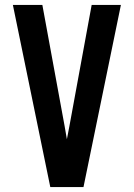

<svg xmlns="http://www.w3.org/2000/svg" viewBox="-20 -755 540 775"><path d="M183 0H317L468 -735H350L260 -245Q257 -232 255 -219Q253 -206 250 -193Q248 -206 245.5 -219Q243 -232 241 -245L151 -735H32Z"/></svg>

Font: Iosevka SS09
Style: Bold
Weight: 700
Monospace: yes
Designer: Belleve Invis
Foundry: Belleve Invis
Version: Version 5.2.1; ttfautohint (v1.8.3)